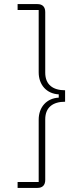

<svg xmlns="http://www.w3.org/2000/svg" viewBox="-20 -780 362 938"><path d="M66 -760V-731H169V-427C169 -365 208 -322 267 -319V-303C208 -300 169 -257 169 -195V109H66V138H163C188 138 201 124 201 99V-197C201 -256 239 -283 298 -283V-339C239 -339 201 -366 201 -425V-721C201 -746 188 -760 163 -760Z"/></svg>

Font: IBM Plex Thai Looped ExtraLight
Style: Regular
Weight: 200
Designer: Mike Abbink, Paul van der Laan, Pieter van Rosmalen, Ben Mitchell, Mark Frömberg
Foundry: Bold Monday
Version: Version 1.0